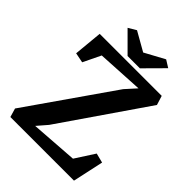

<svg xmlns="http://www.w3.org/2000/svg" viewBox="-262 -1065 1193 1193"><g transform="rotate(45 334.5 -469.0)"><path d="M34 0ZM642 -697 256 -136 199 -70 509 -92 591 -219 654 -203 610 0H51L34 -58L424 -618L488 -689L182 -672L126 -556L60 -569L78 -758H623ZM226 -938 351 -867 482 -938 530 -908 406 -783H298L174 -907Z"/></g></svg>

Font: Martel ExtraBold
Style: Regular
Weight: 800
Designer: Dan Reynolds
Foundry: Dan Reynolds
Version: Version 1.001; ttfautohint (v1.1) -l 5 -r 5 -G 72 -x 0 -D la